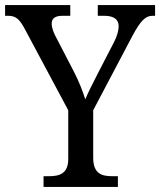

<svg xmlns="http://www.w3.org/2000/svg" viewBox="-24 -734 629 754"><path d="M147 0H439V-42H418C376 -42 342 -51 342 -115V-301L497 -595C529 -654 548 -672 575 -672H585V-714H360V-672H385C420 -672 442 -660 442 -631C442 -615 436 -592 424 -569L365 -455C344 -413 322 -372 311 -344C301 -375 286 -415 265 -455L196 -588C188 -602 179 -624 179 -641C179 -658 188 -672 221 -672H252V-714H-4V-672H8C39 -672 53 -658 74 -619L244 -301V-110C244 -51 209 -42 167 -42H147Z"/></svg>

Font: Noto Serif Thai SemiCondensed
Style: Regular
Weight: 400
Width: 4
Designer: Monotype Design Team
Foundry: Monotype Imaging Inc.
Version: Version 2.002